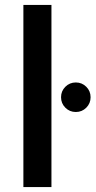

<svg xmlns="http://www.w3.org/2000/svg" viewBox="-20 -760 388 780"><path d="M75 -740H189V0H75ZM288 -305Q263 -305 245.5 -322.5Q228 -340 228 -365Q228 -390 245.5 -407.5Q263 -425 288 -425Q313 -425 330.5 -407.5Q348 -390 348 -365Q348 -340 330.5 -322.5Q313 -305 288 -305Z"/></svg>

Font: Poppins Cyr Med
Style: Regular
Weight: 500
Designer: Ninad Kale (Devanagari), Jonny Pinhorn (Latin)
Foundry: Indian Type Foundry
Version: 4.004